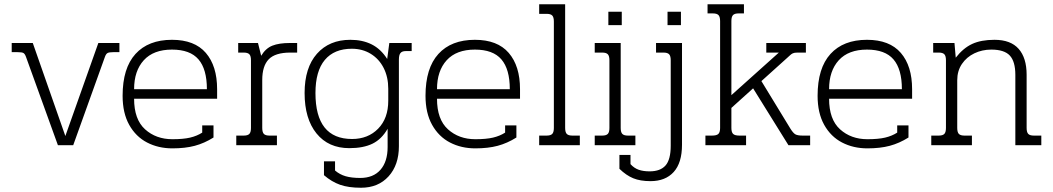

<svg xmlns="http://www.w3.org/2000/svg" viewBox="-20 -682 4947 902"><path d="M102 -415Q97 -429 90 -433Q83 -437 62 -437H35V-480H134L287 -43L442 -480H541V-437H513Q493 -437 485.5 -433Q478 -429 473 -415L324 0H252Z M556 -232Q556 -362 616.5 -428.5Q677 -495 788 -495Q894 -495 947 -433.5Q1000 -372 1000 -263V-218H610Q610 -121 661.5 -74.5Q713 -28 790 -28Q841 -28 873 -35.5Q905 -43 930 -59V-93H983V-36Q940 -9 895 3Q850 15 790 15Q724 15 671 -12.5Q618 -40 587 -95.5Q556 -151 556 -232ZM952 -263Q952 -357 912.5 -403Q873 -449 788 -449Q701 -449 655.5 -399Q610 -349 610 -263Z M1090 -45H1125Q1144 -45 1151.5 -53Q1159 -61 1159 -81V-399Q1159 -419 1151.5 -427Q1144 -435 1125 -435H1099V-480H1192L1207 -420Q1228 -455 1259.5 -467.5Q1291 -480 1342 -480H1376V-435H1344Q1273 -435 1242.5 -403.5Q1212 -372 1212 -306V-81Q1212 -61 1219.5 -53Q1227 -45 1246 -45H1281V0H1090Z M1502 141V76H1554V119Q1576 138 1604 146Q1632 154 1672 154Q1734 154 1767.5 115.5Q1801 77 1801 9V-77Q1773 -28 1730 -7Q1687 14 1621 14Q1523 14 1467 -55Q1411 -124 1411 -245Q1411 -364 1469 -429.5Q1527 -495 1626 -495Q1683 -495 1726 -473.5Q1769 -452 1799 -405L1809 -480H1914V-442H1886Q1869 -442 1861.5 -433Q1854 -424 1854 -402V5Q1854 93 1805.5 146.5Q1757 200 1676 200Q1617 200 1577.5 186Q1538 172 1502 141ZM1804 -209V-265Q1804 -320 1782.5 -362.5Q1761 -405 1722 -429Q1683 -453 1633 -453Q1550 -453 1506 -400.5Q1462 -348 1462 -245Q1462 -29 1634 -29Q1709 -29 1756.5 -77.5Q1804 -126 1804 -209Z M1979 -232Q1979 -362 2039.5 -428.5Q2100 -495 2211 -495Q2317 -495 2370 -433.5Q2423 -372 2423 -263V-218H2033Q2033 -121 2084.5 -74.5Q2136 -28 2213 -28Q2264 -28 2296 -35.5Q2328 -43 2353 -59V-93H2406V-36Q2363 -9 2318 3Q2273 15 2213 15Q2147 15 2094 -12.5Q2041 -40 2010 -95.5Q1979 -151 1979 -232ZM2375 -263Q2375 -357 2335.5 -403Q2296 -449 2211 -449Q2124 -449 2078.5 -399Q2033 -349 2033 -263Z M2513 -45H2548Q2567 -45 2574.5 -53Q2582 -61 2582 -81V-581Q2582 -601 2574.5 -609Q2567 -617 2548 -617H2513V-662H2635V-81Q2635 -61 2642.5 -53Q2650 -45 2669 -45H2704V0H2513Z M2838 -627H2901V-564H2838ZM2774 -45H2809Q2828 -45 2835.5 -53Q2843 -61 2843 -81V-399Q2843 -419 2835.5 -427Q2828 -435 2809 -435H2774V-480H2896V-81Q2896 -61 2903.5 -53Q2911 -45 2930 -45H2965V0H2774Z M3116 -627H3179V-564H3116ZM2890 111V46H2942V89Q2959 108 2980.5 115.5Q3002 123 3032 123Q3082 123 3106.5 95.5Q3131 68 3131 2V-399Q3131 -419 3123.5 -427Q3116 -435 3097 -435H3062V-480H3184V-2Q3184 83 3145 126Q3106 169 3036 169Q2988 169 2955 155.5Q2922 142 2890 111Z M3294 -45H3325Q3347 -45 3355 -53Q3363 -61 3363 -81V-583Q3363 -603 3355.5 -611Q3348 -619 3329 -619H3304V-662H3475V-619H3450Q3431 -619 3423.5 -611Q3416 -603 3416 -583V-235L3639 -435H3580V-480H3766V-435H3727Q3712 -435 3704.5 -431.5Q3697 -428 3689.5 -420.5Q3682 -413 3678 -410L3557 -301L3693 -78Q3706 -57 3716.5 -51Q3727 -45 3751 -45H3786V0H3684L3518 -267L3416 -175V-81Q3416 -61 3424 -53Q3432 -45 3454 -45H3485V0H3294Z M3821 -232Q3821 -362 3881.5 -428.5Q3942 -495 4053 -495Q4159 -495 4212 -433.5Q4265 -372 4265 -263V-218H3875Q3875 -121 3926.5 -74.5Q3978 -28 4055 -28Q4106 -28 4138 -35.5Q4170 -43 4195 -59V-93H4248V-36Q4205 -9 4160 3Q4115 15 4055 15Q3989 15 3936 -12.5Q3883 -40 3852 -95.5Q3821 -151 3821 -232ZM4217 -263Q4217 -357 4177.5 -403Q4138 -449 4053 -449Q3966 -449 3920.5 -399Q3875 -349 3875 -263Z M4355 -45H4390Q4409 -45 4416.5 -53Q4424 -61 4424 -81V-399Q4424 -419 4416.5 -427Q4409 -435 4390 -435H4364V-480H4464L4470 -411Q4505 -456 4547 -475.5Q4589 -495 4652 -495Q4728 -495 4765.5 -452.5Q4803 -410 4803 -331V-81Q4803 -61 4810.5 -53Q4818 -45 4837 -45H4872V0H4750V-330Q4750 -393 4724 -421Q4698 -449 4637 -449Q4594 -449 4557.5 -431.5Q4521 -414 4499 -381.5Q4477 -349 4477 -305V-81Q4477 -61 4484.5 -53Q4492 -45 4511 -45H4546V0H4355Z"/></svg>

Font: Pridi ExtraLight
Style: Regular
Weight: 275
Designer: Katatrad Team
Foundry: CadsonDemak
Version: Version 1.001